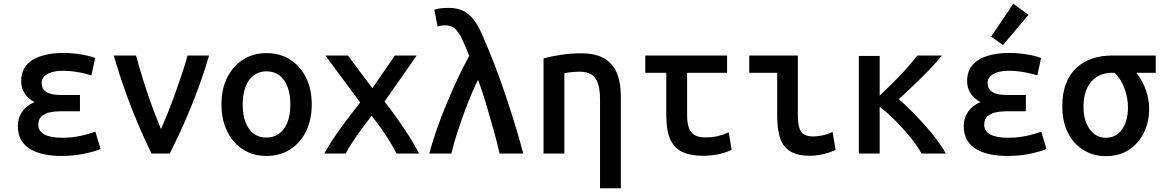

<svg xmlns="http://www.w3.org/2000/svg" viewBox="-20 -818 6200 1023"><path d="M304 13Q263 13 222 5.5Q181 -2 148 -19.5Q115 -37 95 -68Q75 -99 75 -147Q75 -190 98.5 -223.5Q122 -257 164 -274Q146 -283 130 -298Q114 -313 103.5 -335Q93 -357 93 -386Q93 -439 122 -472Q151 -505 202 -520.5Q253 -536 316 -536Q352 -536 384.5 -532Q417 -528 443.5 -522Q470 -516 487 -509L467 -416Q456 -420 432 -426Q408 -432 377.5 -436.5Q347 -441 317 -441Q281 -441 255 -433Q229 -425 215.5 -410.5Q202 -396 202 -376Q202 -352 215 -338Q228 -324 250.5 -318Q273 -312 299 -312H406V-225H298Q270 -225 243.5 -219Q217 -213 200.5 -197.5Q184 -182 184 -153Q184 -120 216 -102Q248 -84 312 -84Q352 -84 387.5 -90Q423 -96 449.5 -104Q476 -112 488 -117L516 -24Q488 -12 431.5 0.5Q375 13 304 13Z M787 0Q754 -68 718 -151.5Q682 -235 648.5 -328.5Q615 -422 586 -522H705Q721 -461 743.5 -389.5Q766 -318 791 -250Q816 -182 838 -130Q855 -169 874.5 -217.5Q894 -266 913 -319Q932 -372 949.5 -424Q967 -476 979 -522H1094Q1072 -447 1046.5 -375.5Q1021 -304 993.5 -237.5Q966 -171 938 -111Q910 -51 885 0Z M1400 13Q1329 13 1275 -21.5Q1221 -56 1190.5 -118Q1160 -180 1160 -262Q1160 -344 1191 -405.5Q1222 -467 1276 -501Q1330 -535 1400 -535Q1471 -535 1525 -501Q1579 -467 1610 -405.5Q1641 -344 1641 -262Q1641 -180 1610.5 -118Q1580 -56 1525.5 -21.5Q1471 13 1400 13ZM1399 -85Q1439 -85 1468 -106.5Q1497 -128 1512 -167.5Q1527 -207 1527 -261Q1527 -315 1512 -355Q1497 -395 1468.5 -416.5Q1440 -438 1400 -438Q1361 -438 1332 -416.5Q1303 -395 1288 -355Q1273 -315 1273 -261Q1273 -207 1288 -167.5Q1303 -128 1331 -106.5Q1359 -85 1399 -85Z M1708 0Q1732 -44 1764 -91Q1796 -138 1831 -184Q1866 -230 1899 -272L1714 -522H1834L1964 -348L2084 -522H2200L2029 -277Q2063 -234 2097 -185.5Q2131 -137 2161.5 -89.5Q2192 -42 2213 0H2093Q2076 -33 2054 -68.5Q2032 -104 2007.5 -138.5Q1983 -173 1960 -201Q1935 -169 1909.5 -134.5Q1884 -100 1861.5 -66Q1839 -32 1822 0Z M2267 0Q2284 -62 2307.5 -129.5Q2331 -197 2359.5 -265.5Q2388 -334 2418.5 -399Q2449 -464 2480 -520Q2457 -580 2439 -615.5Q2421 -651 2402 -667Q2383 -683 2355 -683Q2341 -683 2331 -681.5Q2321 -680 2312 -676L2294 -766Q2307 -771 2326.5 -773.5Q2346 -776 2371 -776Q2417 -776 2449 -759.5Q2481 -743 2504.5 -712.5Q2528 -682 2546 -640Q2582 -559 2615 -473.5Q2648 -388 2676 -304Q2704 -220 2727.5 -142.5Q2751 -65 2768 0H2642Q2628 -61 2609 -129.5Q2590 -198 2569.5 -266Q2549 -334 2527 -393Q2496 -330 2468.5 -258.5Q2441 -187 2419 -119.5Q2397 -52 2385 0Z M3177 185V-284Q3177 -344 3165 -376.5Q3153 -409 3129 -422.5Q3105 -436 3070 -436Q3050 -436 3029 -434Q3008 -432 2987 -428V0H2876V-507Q2921 -519 2973 -526.5Q3025 -534 3076 -534Q3151 -534 3198 -507.5Q3245 -481 3266.5 -429.5Q3288 -378 3288 -302V185Z M3725 12Q3663 12 3619.5 -6.5Q3576 -25 3553 -72Q3530 -119 3530 -204V-430H3418V-522H3854V-430H3641V-206Q3641 -160 3651.5 -134Q3662 -108 3683.5 -97Q3705 -86 3738 -86Q3775 -86 3803 -92.5Q3831 -99 3863 -113L3878 -19Q3842 -3 3803.5 4.5Q3765 12 3725 12Z M4294 12Q4230 12 4191.5 -11Q4153 -34 4137 -81Q4121 -128 4121 -200V-430H3972V-522H4231V-206Q4231 -162 4239 -136.5Q4247 -111 4265 -101Q4283 -91 4314 -91Q4331 -91 4359 -96Q4387 -101 4416 -115L4432 -19Q4396 -3 4361 4.5Q4326 12 4294 12Z M4556 0V-520H4667V-308Q4703 -343 4739 -378.5Q4775 -414 4808 -451Q4841 -488 4868 -522H4999Q4970 -486 4930.5 -445.5Q4891 -405 4849.5 -365Q4808 -325 4769 -290Q4798 -265 4833.5 -229.5Q4869 -194 4905 -154Q4941 -114 4971 -74Q5001 -34 5019 0H4890Q4872 -33 4845 -68Q4818 -103 4786.5 -137.5Q4755 -172 4724 -201Q4693 -230 4667 -249V0Z M5344 13Q5303 13 5262 5.5Q5221 -2 5188 -19.5Q5155 -37 5135 -68Q5115 -99 5115 -147Q5115 -190 5138.5 -223.5Q5162 -257 5204 -274Q5186 -283 5170 -298Q5154 -313 5143.5 -335Q5133 -357 5133 -386Q5133 -439 5162 -472Q5191 -505 5242 -520.5Q5293 -536 5356 -536Q5392 -536 5424.5 -532Q5457 -528 5483.5 -522Q5510 -516 5527 -509L5507 -416Q5496 -420 5472 -426Q5448 -432 5417.5 -436.5Q5387 -441 5357 -441Q5321 -441 5295 -433Q5269 -425 5255.5 -410.5Q5242 -396 5242 -376Q5242 -352 5255 -338Q5268 -324 5290.5 -318Q5313 -312 5339 -312H5446V-225H5338Q5310 -225 5283.5 -219Q5257 -213 5240.5 -197.5Q5224 -182 5224 -153Q5224 -120 5256 -102Q5288 -84 5352 -84Q5392 -84 5427.5 -90Q5463 -96 5489.5 -104Q5516 -112 5528 -117L5556 -24Q5528 -12 5471.5 0.5Q5415 13 5344 13ZM5324 -578 5261 -623 5379 -798 5460 -739Z M5871 14Q5824 14 5782 -3.5Q5740 -21 5708 -55Q5676 -89 5658 -138Q5640 -187 5640 -251Q5640 -322 5660 -373Q5680 -424 5716 -457Q5752 -490 5799.5 -506Q5847 -522 5902 -522H6138V-430H6035Q6069 -386 6086 -336.5Q6103 -287 6103 -239Q6103 -170 6075.5 -112.5Q6048 -55 5996 -20.5Q5944 14 5871 14ZM5871 -84Q5911 -84 5937.5 -106Q5964 -128 5977 -164.5Q5990 -201 5990 -244Q5990 -295 5972 -345.5Q5954 -396 5919 -430H5900Q5874 -430 5847.5 -420Q5821 -410 5799.5 -388.5Q5778 -367 5765.5 -332Q5753 -297 5753 -248Q5753 -198 5768.5 -161Q5784 -124 5810.5 -104Q5837 -84 5871 -84Z"/></svg>

Font: Ubuntu Sans Mono Medium
Style: Regular
Weight: 500
Monospace: yes
Designer: Dalton Maag Ltd
Foundry: Dalton Maag Ltd
Version: Version 1.006